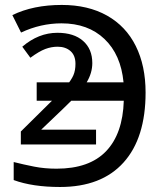

<svg xmlns="http://www.w3.org/2000/svg" viewBox="-20 -744 670 774"><path d="M228 -649.9Q144 -649.9 64.9 -612.8L29.8 -683.1Q113.8 -724.1 229 -724.1Q335 -724.1 411.4 -681.2Q487.8 -638.2 527.3 -558.6Q566.9 -479 566.9 -371.1Q566.9 -187.5 478 -88.9Q389.2 9.8 222.2 9.8Q111.3 9.8 35.2 -18.1V-90.8Q75.7 -80.6 117.7 -72.3Q159.7 -64 208 -64Q340.3 -64 407.7 -134.5Q475.1 -205.1 479 -337.9H127.9V-412.1H478Q467.3 -523.9 401.1 -586.9Q335 -649.9 228 -649.9ZM367.2 -161.6H64V-213.9L181.6 -330.1Q226.6 -373 247.1 -397.2Q267.6 -421.4 275.9 -440.7Q284.2 -460 284.2 -486.8Q284.2 -520.5 264.2 -538.1Q244.1 -555.7 212.4 -555.7Q187 -555.7 162.4 -546.4Q137.7 -537.1 102.5 -511.2L69.8 -555.7Q135.3 -611.8 211.4 -611.8Q277.8 -611.8 314.9 -579.1Q352.1 -546.4 352.1 -489.7Q352.1 -449.7 329.3 -411.9Q306.6 -374 232.9 -304.2L146 -221.2H367.2Z"/></svg>

Font: Open Sans ACDW
Style: acdw
Weight: 400
Foundry: Ascender Corporation
Version: Version 1.10